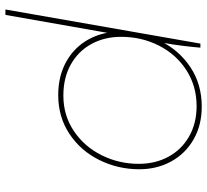

<svg xmlns="http://www.w3.org/2000/svg" viewBox="-48 -712 765 709"><g transform="rotate(-90 334.5 -357.5)"><path d="M531 -138 533 -149 536 -163 634 -720H654L528 0H513Q515 -25 519.5 -62.5Q524 -100 531 -138ZM572 -297Q572 -218 538 -148.5Q504 -79 441 -37Q378 5 295 5Q227 5 174.5 -25Q122 -55 93 -107.5Q64 -160 64 -226Q64 -304 98 -373Q132 -442 194.5 -483.5Q257 -525 338 -525Q408 -525 461 -495.5Q514 -466 543 -414Q572 -362 572 -297ZM84 -228Q84 -166 110.5 -117.5Q137 -69 185.5 -41.5Q234 -14 297 -14Q371 -14 429.5 -51.5Q488 -89 520.5 -153Q553 -217 553 -293Q553 -354 526.5 -402.5Q500 -451 451 -478.5Q402 -506 336 -506Q263 -506 205.5 -467.5Q148 -429 116 -365Q84 -301 84 -228Z"/></g></svg>

Font: Fixel Italic Variable Display Thin
Style: Italic
Weight: 100
Italic angle: -10°
Designer: AlfaBravo + MacPaw
Foundry: Kyrylo Tkachov, Marchela Mozhyna, Serhii Makarenko, Maria Weinstein, Zakhar Kryvoshyya
Version: Version 1.210;Glyphs 3.2 (3217)